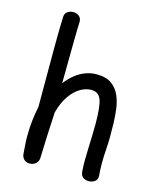

<svg xmlns="http://www.w3.org/2000/svg" viewBox="-123 -908 827 1005"><g transform="rotate(15 291.0 -405.0)"><path d="M103 -781Q103 -802 116.5 -812Q130 -822 148 -822Q167 -822 180 -811.5Q193 -801 193 -781Q192 -761 191.5 -738Q191 -715 190.5 -679.5Q190 -644 189.5 -588.5Q189 -533 188 -447Q210 -476 235.5 -496.5Q261 -517 290.5 -528Q320 -539 351 -539Q403 -539 433 -517Q463 -495 477.5 -460.5Q492 -426 496.5 -387Q501 -348 502 -313Q504 -231 500.5 -182Q497 -133 497 -92Q497 -75 498 -59.5Q499 -44 500 -28Q501 -9 487.5 1.5Q474 12 454 12Q435 12 422.5 2Q410 -8 409 -29Q407 -52 407 -85Q407 -118 408.5 -154.5Q410 -191 411 -225.5Q412 -260 412 -285Q412 -380 398.5 -416.5Q385 -453 345 -453Q316 -453 286.5 -436Q257 -419 231.5 -383.5Q206 -348 190 -290Q186 -226 183.5 -162.5Q181 -99 179 -39Q178 -20 164.5 -8.5Q151 3 131 3Q112 3 100.5 -9Q89 -21 88 -38Q87 -62 84.5 -87.5Q82 -113 83 -138Q83 -178 87.5 -217.5Q92 -257 100 -295Q100 -399 100 -472.5Q100 -546 100 -596Q100 -646 100.5 -679.5Q101 -713 101.5 -736.5Q102 -760 103 -781Z"/></g></svg>

Font: Playpen Sans
Style: Regular
Weight: 400
Designer: Laura Meseguer, Veronika Burian, José Scaglione, Kostas Bartsokas, Vera Evstafieva, Tom Grace, Yorlmar Campos
Foundry: TypeTogether
Version: Version 2.000